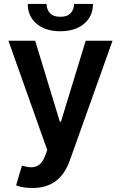

<svg xmlns="http://www.w3.org/2000/svg" viewBox="-20 -753 616 978"><path d="M357.4 -732.9H453.6Q453.6 -670.4 408.4 -632.1Q363.3 -593.8 287.1 -593.8Q211.4 -593.8 166.3 -632.1Q121.1 -670.4 121.6 -732.9H217.3Q217.3 -704.6 234.4 -686Q251.5 -667.5 287.1 -667.5Q322.8 -667.5 339.8 -686Q356.9 -704.6 357.4 -732.9ZM146 204.6Q94.7 204.6 62 190.9L91.8 90.8Q121.6 99.1 138.7 99.1Q163.1 99.1 180.4 85.7Q197.8 72.3 209.5 41L220.7 11.2L22.9 -545.4H159.2L284.7 -133.3H290.5L416.5 -545.4H553.2L335 65.9Q285.6 204.6 146 204.6Z"/></svg>

Font: Interop SemBd
Style: Regular
Weight: 600
Designer: Rasmus Andersson, Google, Jang Haemin
Foundry: jhaemin
Version: Version 1.007